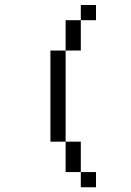

<svg xmlns="http://www.w3.org/2000/svg" viewBox="-20 -708 540 790"><path d="M375 62.5V0H312.5V62.5ZM375 -625V-687.5H312.5V-625H250Q250 -625 250 -500H187.5Q187.5 -500 187.5 -125H250Q250 -125 250 0H312.5Q312.5 0 312.5 -125H250Q250 -125 250 -500H312.5Q312.5 -500 312.5 -625Z"/></svg>

Font: Unifont
Style: Regular
Weight: 500
Version: Version 13.0.05